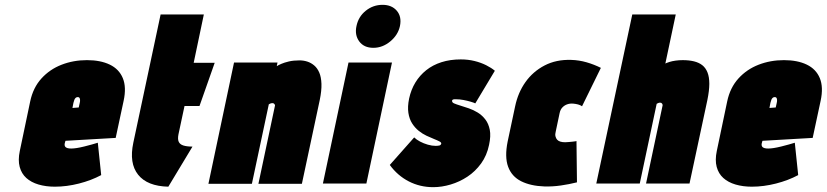

<svg xmlns="http://www.w3.org/2000/svg" viewBox="-20 -760 3423 795"><path d="M248 -166 251 -177 459 -189 492 -343Q504 -399 488.5 -436.5Q473 -474 434.5 -492.5Q396 -511 340 -511Q284 -511 235 -492Q186 -473 151.5 -435Q117 -397 105 -340L62 -135Q54 -97 61.5 -69Q69 -41 89 -23Q109 -5 139.5 4Q170 13 207 13Q256 13 307 0Q358 -13 399 -35L385 -169Q363 -162 329 -153.5Q295 -145 275 -145Q266 -145 260.5 -146.5Q255 -148 252 -150.5Q249 -153 248 -157Q247 -161 248 -166ZM310 -333 306 -315 280 -313 284 -334Q286 -342 288 -347Q290 -352 293.5 -355Q297 -358 302 -358Q307 -358 309 -355Q311 -352 311.5 -346.5Q312 -341 310 -333Z M719 -204 744 -321H806L869 -500H782L824 -700H645L532 -169Q514 -84 552 -36.5Q590 11 677 13L777 -153Q754 -153 739.5 -157.5Q725 -162 720 -173Q715 -184 719 -204Z M1118 -320 1050 1H1230L1304 -346Q1312 -385 1311 -413Q1310 -441 1302 -459.5Q1294 -478 1281 -489Q1268 -500 1252.5 -505Q1237 -510 1220 -510Q1195 -510 1176 -505.5Q1157 -501 1144.5 -495.5Q1132 -490 1126 -486L1129 -501H949L843 1H1023L1093 -328Q1096 -330 1098.5 -331Q1101 -332 1103.5 -332.5Q1106 -333 1108 -333Q1111 -333 1113 -332Q1115 -331 1116.5 -329Q1118 -327 1118.5 -325Q1119 -323 1118 -320Z M1317 0H1497L1603 -501H1423ZM1564 -740Q1525 -740 1494.5 -715.5Q1464 -691 1456 -652Q1448 -615 1467.5 -588.5Q1487 -562 1526 -562Q1564 -562 1596 -588.5Q1628 -615 1636 -652Q1644 -691 1623 -715.5Q1602 -740 1564 -740Z M1948 -332 2029 -467Q2015 -479 1993 -490Q1971 -501 1944.5 -507.5Q1918 -514 1888 -514Q1844 -514 1808 -502.5Q1772 -491 1745 -469.5Q1718 -448 1700 -418.5Q1682 -389 1674 -352Q1667 -318 1671 -292.5Q1675 -267 1686.5 -249Q1698 -231 1713.5 -218.5Q1729 -206 1746 -198Q1763 -190 1777 -184.5Q1791 -179 1799.5 -174.5Q1808 -170 1807 -165Q1806 -162 1804 -160Q1802 -158 1799 -157.5Q1796 -157 1792.5 -156.5Q1789 -156 1784 -156Q1769 -156 1751.5 -161Q1734 -166 1719 -174Q1704 -182 1695 -191L1594 -77Q1626 -33 1672.5 -9Q1719 15 1774 15Q1809 15 1846 4Q1883 -7 1915.5 -28.5Q1948 -50 1972 -83Q1996 -116 2005 -160Q2013 -197 2008 -222.5Q2003 -248 1989.5 -265.5Q1976 -283 1958 -294Q1940 -305 1921 -311.5Q1902 -318 1885.5 -323Q1869 -328 1860 -332Q1851 -336 1852 -343Q1852 -345 1853 -346Q1854 -347 1856 -348Q1858 -349 1861 -349Q1864 -349 1868 -349Q1883 -349 1899 -346Q1915 -343 1928.5 -339Q1942 -335 1948 -332Z M2390 -320 2468 -479Q2440 -493 2409 -502Q2378 -511 2345 -512Q2283 -514 2235 -489Q2187 -464 2156 -420.5Q2125 -377 2113 -320L2082 -174Q2069 -110 2084 -69.5Q2099 -29 2138 -9.5Q2177 10 2234 12Q2268 13 2302.5 8Q2337 3 2369 -5L2367 -176Q2367 -176 2363 -175Q2359 -174 2351.5 -173.5Q2344 -173 2336 -172Q2328 -171 2320 -171Q2309 -171 2300.5 -173.5Q2292 -176 2287 -181.5Q2282 -187 2280 -195.5Q2278 -204 2281 -215L2297 -291Q2300 -306 2308.5 -315Q2317 -324 2328.5 -328Q2340 -332 2353 -331Q2364 -330 2373.5 -327.5Q2383 -325 2390 -320Z M2735 -497 2778 -700H2598L2449 0H2629L2699 -330Q2702 -332 2704.5 -333Q2707 -334 2709 -334.5Q2711 -335 2713 -335Q2716 -335 2718 -334Q2720 -333 2721.5 -331Q2723 -329 2723.5 -326.5Q2724 -324 2723 -321L2655 0H2835L2909 -346Q2917 -385 2917 -413Q2917 -441 2909.5 -460Q2902 -479 2888 -490Q2874 -501 2853.5 -506Q2833 -511 2807 -511Q2792 -511 2777.5 -509Q2763 -507 2752 -503.5Q2741 -500 2735 -497Z M3134 -166 3137 -177 3345 -189 3378 -343Q3390 -399 3374.5 -436.5Q3359 -474 3320.5 -492.5Q3282 -511 3226 -511Q3170 -511 3121 -492Q3072 -473 3037.5 -435Q3003 -397 2991 -340L2948 -135Q2940 -97 2947.5 -69Q2955 -41 2975 -23Q2995 -5 3025.5 4Q3056 13 3093 13Q3142 13 3193 0Q3244 -13 3285 -35L3271 -169Q3249 -162 3215 -153.5Q3181 -145 3161 -145Q3152 -145 3146.5 -146.5Q3141 -148 3138 -150.5Q3135 -153 3134 -157Q3133 -161 3134 -166ZM3196 -333 3192 -315 3166 -313 3170 -334Q3172 -342 3174 -347Q3176 -352 3179.5 -355Q3183 -358 3188 -358Q3193 -358 3195 -355Q3197 -352 3197.5 -346.5Q3198 -341 3196 -333Z"/></svg>

Font: Advent Pro Black
Style: Italic
Weight: 900
Italic angle: -12°
Version: Version 3.000